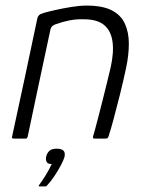

<svg xmlns="http://www.w3.org/2000/svg" viewBox="-20 -496 530 687"><path d="M29 0Q26 0 24 -1.5Q22 -3 23 -6Q46 -113 69 -219.5Q92 -326 114 -432Q116 -438 120 -442Q124 -446 137 -450Q151 -454 177.5 -460Q204 -466 234.5 -471Q265 -476 290 -476Q347 -476 380 -459Q413 -442 427 -411Q441 -380 441 -339.5Q441 -299 431 -252Q421 -205 409 -157Q397 -109 386.5 -70Q376 -31 369 -10Q367 -3 364.5 -1.5Q362 0 355 0H318Q311 0 313 -8Q315 -14 320 -32.5Q325 -51 332 -78Q339 -105 347 -136.5Q355 -168 362.5 -199Q370 -230 376 -255Q388 -309 382.5 -347.5Q377 -386 352.5 -406.5Q328 -427 280 -427Q254 -428 228.5 -423Q203 -418 182 -410Q176 -409 169 -404Q162 -399 160 -388Q140 -294 119.5 -198.5Q99 -103 79 -7Q78 -4 76.5 -2Q75 0 72 0ZM211 65Q208 76 198 95Q188 114 175 133.5Q162 153 149 167Q146 171 144 171Q141 171 133 171Q125 171 119 171Q118 170 118.5 169Q119 168 122 163Q132 150 145 128.5Q158 107 165 91Q151 91 147 83.5Q143 76 145 65Q148 52 156.5 44Q165 36 183 36Q199 36 206.5 42.5Q214 49 211 65Z"/></svg>

Font: Glory Thin Light
Style: Italic
Weight: 300
Italic angle: -12°
Version: Version 1.011